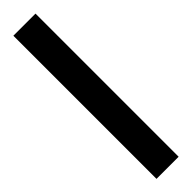

<svg xmlns="http://www.w3.org/2000/svg" viewBox="9 -80 405 405"><g transform="rotate(45 211.5 123.0)"><path d="M-2 156V90H425V156Z"/></g></svg>

Font: Noto Sans Malayalam SemiBold
Style: Regular
Weight: 600
Designer: Jelle Bosma - Monotype Design Team
Foundry: Monotype Imaging Inc.
Version: Version 2.104; ttfautohint (v1.8.4.7-5d5b)